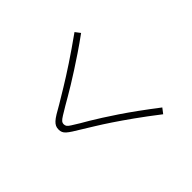

<svg xmlns="http://www.w3.org/2000/svg" viewBox="-188 -1038 1376 1376"><g transform="rotate(-45 500.0 -350.0)"><path d="M748 83Q655 11 580 -42.5Q505 -96 446.5 -135Q388 -174 341.5 -202.5Q295 -231 258 -254Q223 -275 200.5 -289.5Q178 -304 164.5 -316Q151 -328 145.5 -340.5Q140 -353 140 -370Q140 -388 146.5 -401.5Q153 -415 167 -428Q181 -441 207 -457Q233 -473 271 -494Q316 -521 379.5 -559.5Q443 -598 526.5 -653Q610 -708 715 -783L744 -745Q681 -699 624.5 -661Q568 -623 519 -591.5Q470 -560 428.5 -534.5Q387 -509 354 -490Q321 -471 297 -457Q255 -432 232.5 -418Q210 -404 201.5 -394Q193 -384 193 -370Q193 -358 199.5 -348.5Q206 -339 225.5 -327Q245 -315 282 -292Q307 -278 342 -257Q377 -236 422 -207.5Q467 -179 522 -142Q577 -105 641 -58.5Q705 -12 778 44Z"/></g></svg>

Font: M PLUS 1 Thin Light
Style: Regular
Weight: 300
Version: Version 1.001